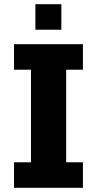

<svg xmlns="http://www.w3.org/2000/svg" viewBox="-20 -897 463 917"><path d="M47 0V-122H128V-564H47V-686H376V-564H296V-122H376V0ZM149 -755V-877H273V-755Z"/></svg>

Font: Chivo Medium
Style: Bold
Weight: 700
Version: Version 2.002